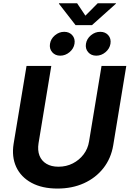

<svg xmlns="http://www.w3.org/2000/svg" viewBox="-20 -1124 780 1155"><path d="M325.7 10.3Q233.4 10.3 169.7 -24.2Q106 -58.6 77.6 -119.6Q49.3 -180.7 62 -259.8L139.6 -727.5H288.6L211.9 -262.7Q205.1 -219.7 217.5 -188Q230 -156.2 259.3 -138.7Q288.6 -121.1 331.5 -121.1Q378.9 -121.1 418 -141.1Q457 -161.1 482.9 -195.3Q508.8 -229.5 515.6 -272.5L590.8 -727.5H739.7L661.1 -250Q647.9 -170.9 601.8 -112.3Q555.7 -53.7 484.9 -21.7Q414.1 10.3 325.7 10.3ZM559.1 -789.1Q528.3 -789.1 510.3 -810.1Q492.2 -831.1 497.1 -860.8Q502 -891.1 527.1 -911.9Q552.2 -932.6 583 -932.6Q613.8 -932.6 631.6 -911.9Q649.4 -891.1 644.5 -860.8Q639.6 -831.1 614.7 -810.1Q589.8 -789.1 559.1 -789.1ZM342.3 -789.1Q312 -789.1 293.9 -810.1Q275.9 -831.1 280.8 -860.8Q285.6 -891.1 310.8 -911.9Q335.9 -932.6 366.2 -932.6Q397 -932.6 415 -911.9Q433.1 -891.1 428.2 -860.8Q423.3 -831.1 398.2 -810.1Q373 -789.1 342.3 -789.1ZM443.8 -1104.5 493.7 -1029.8 567.9 -1104.5H677.7L677.2 -1101.6L533.2 -972.7H434.6L334.5 -1101.6L335 -1104.5Z"/></svg>

Font: Inter 16pt
Style: Bold Italic
Weight: 700
Italic angle: -9.3988°
Version: Version 4.001;git-66647c0bb